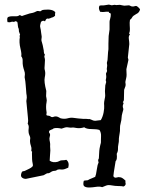

<svg xmlns="http://www.w3.org/2000/svg" viewBox="-20 -772 644 836"><path d="M174.8 -491.2 173.8 -475.6Q173.8 -470.7 175.8 -463.9Q178.7 -452.1 174.8 -434.6Q170.9 -417 181.6 -376L180.7 -353.5L182.6 -342.8Q184.6 -335 182.6 -326.2Q180.7 -317.4 180.7 -306.6Q180.7 -295.9 182.1 -288.6Q183.6 -281.2 182.6 -277.8Q181.6 -274.4 182.1 -272Q182.6 -269.5 185.5 -269Q188.5 -268.6 191.9 -268.1Q195.3 -267.6 198.2 -266.6Q201.2 -265.6 200.2 -263.7Q207 -260.7 212.9 -263.2Q218.8 -265.6 224.1 -265.1Q229.5 -264.6 233.9 -262.2Q238.3 -259.8 244.1 -256.8Q260.7 -252.9 274.4 -256.8Q288.1 -260.7 300.3 -258.8Q312.5 -256.8 320.3 -256.3Q328.1 -255.9 336.9 -254.9Q345.7 -253.9 349.6 -254.4Q353.5 -254.9 360.8 -253.9Q368.2 -252.9 369.1 -253.9Q376 -252 381.8 -249Q387.7 -246.1 394.5 -246.1L418.9 -249Q427.7 -263.7 431.2 -282.7Q434.6 -301.8 433.6 -311.5Q432.6 -321.3 433.6 -328.6Q434.6 -335.9 435.5 -339.4Q436.5 -342.8 437.5 -349.6Q438.5 -356.4 437.5 -365.7Q436.5 -375 437.5 -383.8Q438.5 -392.6 438.5 -400.4L442.4 -415Q442.4 -417 440.9 -420.9Q439.5 -424.8 441.4 -426.8Q443.4 -438.5 442.4 -442.4Q441.4 -446.3 441.4 -451.2L446.3 -462.9Q446.3 -465.8 445.3 -468.3Q444.3 -470.7 445.8 -479Q447.3 -487.3 446.3 -490.7Q445.3 -494.1 445.3 -498L448.2 -510.7Q449.2 -521.5 449.7 -533.2Q450.2 -544.9 452.1 -557.6V-582L453.1 -615.2L457 -643.6V-676.8Q457 -681.6 459 -687.5Q466.8 -715.8 457 -715.8Q453.1 -715.8 454.1 -720.7Q441.4 -721.7 435.1 -720.2Q428.7 -718.8 416 -720.7Q407.2 -736.3 413.1 -747.1Q418.9 -749 424.3 -748.5Q429.7 -748 434.6 -749L454.1 -752L466.8 -749L478.5 -751Q487.3 -749 494.6 -750.5Q502 -752 511.2 -749Q520.5 -746.1 531.2 -748Q542 -750 546.4 -747.1Q550.8 -744.1 556.2 -743.7Q561.5 -743.2 566.4 -745.1Q571.3 -747.1 576.2 -745.1Q585.9 -737.3 586.9 -735.4Q587.9 -733.4 589.8 -731.4Q586.9 -716.8 573.2 -710.9Q558.6 -703.1 555.7 -696.8Q552.7 -690.4 545.9 -685.5Q543.9 -673.8 544.9 -660.6Q545.9 -647.5 545.4 -640.1Q544.9 -632.8 543 -628.9Q541 -625 545.9 -622.1Q539.1 -615.2 541 -602.1Q543 -588.9 543 -580.1L537.1 -525.4Q536.1 -520.5 537.6 -517.6Q539.1 -514.6 539.1 -510.7L530.3 -470.7L531.2 -446.3Q531.2 -438.5 529.3 -431.2Q527.3 -423.8 526.4 -418.5Q525.4 -413.1 526.4 -409.7Q527.3 -406.2 526.9 -400.9Q526.4 -395.5 523.9 -390.6Q521.5 -385.7 520.5 -380.9L519.5 -337.9Q519.5 -332 514.6 -327.1Q519.5 -324.2 517.1 -319.3Q514.6 -314.5 514.6 -309.6Q514.6 -304.7 516.1 -301.3Q517.6 -297.9 516.6 -293.5Q515.6 -289.1 512.7 -279.3Q509.8 -269.5 509.3 -258.8Q508.8 -248 506.3 -239.7Q503.9 -231.4 502.9 -224.1Q502 -216.8 502.4 -211.9Q502.9 -207 502.4 -202.1Q502 -197.3 501 -191.9Q500 -186.5 498.5 -176.3Q497.1 -166 497.6 -161.1Q498 -156.2 495.6 -144.5Q493.2 -132.8 493.7 -123Q494.1 -113.3 488.3 -102.5Q491.2 -76.2 483.4 -70.3Q481.4 -55.7 478.5 -40Q475.6 -24.4 473.6 -4.9Q478.5 3.9 487.3 1Q496.1 -2 503.9 0Q512.7 1 526.4 14.6Q525.4 21.5 526.9 26.4Q528.3 31.2 523.9 36.1Q519.5 41 515.1 39.6Q510.7 38.1 496.1 38.1Q481.4 38.1 466.3 35.2Q451.2 32.2 441.9 36.1Q432.6 40 424.8 43Q414.1 39.1 398.9 41.5Q383.8 43.9 370.1 44.4Q356.4 44.9 348.1 40Q339.8 35.2 344.7 15.6Q347.7 13.7 352.5 13.7Q357.4 13.7 362.3 12.7Q370.1 7.8 378.4 4.9Q386.7 2 394.5 -2Q398.4 -10.7 401.4 -33.2Q404.3 -55.7 409.2 -63.5Q406.2 -76.2 408.2 -77.6Q410.2 -79.1 410.6 -85Q411.1 -90.8 411.6 -103.5Q412.1 -116.2 413.6 -125.5Q415 -134.8 416.5 -139.6Q418 -144.5 418.9 -148.9Q419.9 -153.3 419.4 -157.7Q418.9 -162.1 419.9 -178.2Q420.9 -194.3 413.1 -206.1Q401.4 -210 378.9 -210Q356.4 -210 346.7 -217.8Q328.1 -211.9 312.5 -214.8Q296.9 -217.8 293.9 -216.8Q291 -215.8 285.6 -216.3Q280.3 -216.8 273.4 -217.8Q265.6 -218.8 248 -211.9Q227.5 -216.8 212.9 -212.9Q211.9 -210 203.6 -207.5Q195.3 -205.1 193.8 -200.2Q192.4 -195.3 194.8 -193.4Q197.3 -191.4 198.2 -184.6L195.3 -169.9Q195.3 -161.1 197.3 -153.8Q199.2 -146.5 198.2 -133.8L199.2 -117.2Q197.3 -97.7 197.3 -88.9Q197.3 -80.1 196.3 -72.3Q210 -62.5 230.5 -67.4Q234.4 -68.4 236.3 -69.8Q238.3 -71.3 242.7 -72.8Q247.1 -74.2 254.4 -74.2Q261.7 -74.2 268.6 -76.2Q283.2 -65.4 277.3 -42Q271.5 -40 266.6 -37.6Q261.7 -35.2 255.4 -34.2Q249 -33.2 243.7 -34.2Q238.3 -35.2 230.5 -33.2Q223.6 -28.3 219.7 -28.3Q209 -28.3 201.7 -22.9Q194.3 -17.6 190.4 -17.6Q184.6 -18.6 177.2 -13.2Q169.9 -7.8 164.1 -7.8L92.8 6.8Q83 6.8 76.2 1.5Q69.3 -3.9 72.3 -15.1Q75.2 -26.4 80.6 -26.4Q85.9 -26.4 91.8 -29.8Q97.7 -33.2 106.9 -37.1Q116.2 -41 123 -48.8Q124 -53.7 121.6 -63.5Q119.1 -73.2 119.1 -106.4Q121.1 -111.3 118.2 -112.8Q115.2 -114.3 116.7 -120.6Q118.2 -127 114.7 -136.7Q111.3 -146.5 110.8 -154.3Q110.4 -162.1 111.3 -166Q112.3 -169.9 111.3 -174.3Q110.4 -178.7 107.9 -183.6Q105.5 -188.5 104.5 -196.3Q103.5 -204.1 105 -214.4Q106.4 -224.6 100.6 -233.4Q102.5 -240.2 102.5 -247.1Q102.5 -253.9 101.6 -259.8L94.7 -332L96.7 -346.7Q96.7 -355.5 94.7 -365.2Q93.8 -375 93.3 -384.3Q92.8 -393.6 91.8 -402.3Q90.8 -411.1 90.3 -417.5Q89.8 -423.8 88.4 -429.2Q86.9 -434.6 87.4 -438Q87.9 -441.4 88.4 -448.2Q88.9 -455.1 85.4 -464.8Q82 -474.6 80.1 -484.4Q78.1 -494.1 78.6 -506.8Q79.1 -519.5 72.3 -527.3Q75.2 -536.1 68.8 -562Q62.5 -587.9 66.4 -610.4Q64.5 -616.2 65.9 -617.7Q67.4 -619.1 67.4 -621.1L62.5 -634.8Q62.5 -647.5 59.6 -650.4Q57.6 -658.2 57.1 -667Q56.6 -675.8 53.7 -677.7Q43 -681.6 43.5 -678.2Q43.9 -674.8 40 -676.8Q32.2 -678.7 27.3 -676.3Q22.5 -673.8 12.7 -675.8Q8.8 -695.3 16.1 -698.2Q23.4 -701.2 32.2 -701.2H50.8Q59.6 -701.2 64.5 -706.1Q69.3 -706.1 75.2 -702.1Q79.1 -704.1 85 -705.6Q90.8 -707 100.1 -710.4Q109.4 -713.9 116.2 -714.8Q123 -715.8 129.4 -718.3Q135.7 -720.7 139.6 -723.1Q143.6 -725.6 155.3 -722.7Q162.1 -726.6 163.1 -727.5Q164.1 -728.5 171.9 -729.5Q209 -733.4 220.7 -718.8Q219.7 -714.8 219.7 -710.9Q219.7 -707 219.7 -703.1Q210.9 -696.3 208.5 -696.3Q206.1 -696.3 199.2 -692.9Q192.4 -689.5 186.5 -691.4Q181.6 -690.4 179.7 -686.5Q177.7 -682.6 175.8 -678.7Q171.9 -682.6 166 -681.2Q160.2 -679.7 158.2 -675.8Q157.2 -669.9 155.3 -664.6Q153.3 -659.2 155.8 -649.9Q158.2 -640.6 158.2 -636.7Q158.2 -632.8 159.2 -628.9L161.1 -616.2Q162.1 -611.3 161.1 -606.4Q160.2 -601.6 160.2 -598.1Q160.2 -594.7 163.1 -585.9L166 -575.2Q168 -562.5 169.4 -557.6Q170.9 -552.7 170.9 -545.9Q170.9 -539.1 175.8 -533.2Q171.9 -528.3 173.8 -522Q175.8 -515.6 175.8 -510.7Z"/></svg>

Font: Mountains of Christmas
Style: Bold
Weight: 700
Designer: Crystal Kluge
Foundry: Font Diner, Inc DBA Tart Workshop
Version: Version 1.002